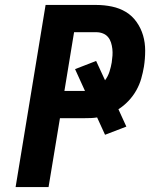

<svg xmlns="http://www.w3.org/2000/svg" viewBox="-20 -755 640 775"><path d="M43 0 164 -735H369Q401 -735 432 -728.5Q463 -722 488.5 -706.5Q514 -691 531.5 -666Q549 -641 557.5 -612Q566 -583 566 -550.5Q566 -518 561 -486Q557 -462 550 -437.5Q543 -413 530 -390Q517 -367 498.5 -347.5Q480 -328 458 -314L490 -244L404 -211L372 -281Q360 -279 347.5 -278.5Q335 -278 323 -278H222L176 0ZM323 -388Q323 -388 323 -388Q323 -388 323 -388Q323 -388 323 -388Q323 -388 323 -388L283 -476L368 -509L404 -431Q416 -447 422 -466Q428 -485 431 -503Q433 -517 434 -530.5Q435 -544 433.5 -557.5Q432 -571 428 -583.5Q424 -596 416 -605.5Q408 -615 395.5 -620Q383 -625 369 -625H279L240 -388Z"/></svg>

Font: Iosevka Curly XBdExObl
Style: Regular
Weight: 800
Width: 7
Italic angle: -9°
Monospace: yes
Designer: Belleve Invis
Foundry: Belleve Invis
Version: Version 11.1.0; ttfautohint (v1.8.3)